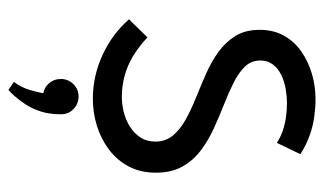

<svg xmlns="http://www.w3.org/2000/svg" viewBox="-177 -376 771 457"><g transform="rotate(90 208.5 -147.5)"><path d="M175 205 194 218Q199 214 208 204Q217 194 227.5 178.5Q238 163 245 142Q252 121 252 93Q252 75 239.5 63Q227 51 210 51Q192 51 180 63.5Q168 76 168 93Q168 109 177.5 120.5Q187 132 202 135Q199 151 193.5 169Q188 187 175 205ZM320 -421 347 -477Q325 -491 302.5 -499Q280 -507 258 -510Q236 -513 216 -513Q185 -513 156 -504.5Q127 -496 103 -479.5Q79 -463 65 -438Q51 -413 51 -380Q51 -346 65.5 -322.5Q80 -299 103.5 -282Q127 -265 155.5 -252.5Q184 -240 212.5 -228.5Q241 -217 264.5 -204Q288 -191 302.5 -173.5Q317 -156 317 -132Q317 -111 307 -96Q297 -81 281 -71Q265 -61 246.5 -56.5Q228 -52 211 -52Q184 -52 159 -59Q134 -66 111.5 -80Q89 -94 69 -113L26 -69Q61 -29 111 -6Q161 17 215 17Q248 17 279 7.5Q310 -2 335.5 -21Q361 -40 376 -68Q391 -96 391 -133Q391 -170 376.5 -196Q362 -222 338 -240Q314 -258 285.5 -271Q257 -284 229 -295Q201 -306 177 -318Q153 -330 138.5 -345Q124 -360 124 -382Q124 -399 133.5 -411.5Q143 -424 158.5 -431.5Q174 -439 192 -442Q210 -445 226 -445Q243 -445 260 -442.5Q277 -440 292.5 -434.5Q308 -429 320 -421Z"/></g></svg>

Font: Advent Pro Medium
Style: Regular
Weight: 500
Designer: VivaRado, Andreas Kalpakidis
Foundry: VivaRado, Andreas Kalpakidis
Version: Version 3.000